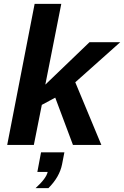

<svg xmlns="http://www.w3.org/2000/svg" viewBox="-20 -745 638 987"><path d="M501 0H355L264 -243L195 -206L154 0H17L158 -725H295L213 -310L440 -528H598L367 -322ZM229 222H163Q218 172 225 139H172L191 38H311L299 100Q286 165 229 222Z"/></svg>

Font: Libra Sans
Style: Bold Italic
Weight: 700
Italic angle: -12°
Foundry: Context Ltd
Version: Version 1.002